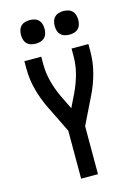

<svg xmlns="http://www.w3.org/2000/svg" viewBox="-140 -1028 779 1101"><g transform="rotate(-15 250.0 -477.5)"><path d="M200 0V-285L121 -446Q93 -503 76.5 -565Q60 -627 60 -691V-735H160V-691Q160 -637 174 -585Q188 -533 211 -485L250 -405L289 -485Q312 -533 326 -585Q340 -637 340 -691V-735H440V-691Q440 -627 423.5 -565Q407 -503 379 -446L300 -285V0ZM350 -815Q336 -815 322 -819Q308 -823 298 -833Q288 -843 284 -857Q280 -871 280 -885Q280 -899 284 -913Q288 -927 298 -937Q308 -947 322 -951Q336 -955 350 -955Q364 -955 378 -951Q392 -947 402 -937Q412 -927 416 -913Q420 -899 420 -885Q420 -871 416 -857Q412 -843 402 -833Q392 -823 378 -819Q364 -815 350 -815ZM150 -815Q136 -815 122 -819Q108 -823 98 -833Q88 -843 84 -857Q80 -871 80 -885Q80 -899 84 -913Q88 -927 98 -937Q108 -947 122 -951Q136 -955 150 -955Q164 -955 178 -951Q192 -947 202 -937Q212 -927 216 -913Q220 -899 220 -885Q220 -871 216 -857Q212 -843 202 -833Q192 -823 178 -819Q164 -815 150 -815Z"/></g></svg>

Font: Iosevka Term Curly Semibold
Style: Regular
Weight: 600
Designer: Belleve Invis
Foundry: Belleve Invis
Version: Version 32.3.0